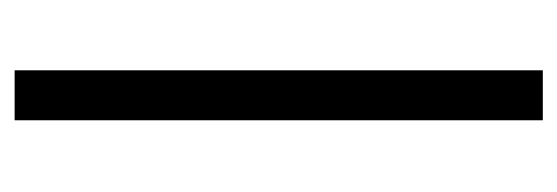

<svg xmlns="http://www.w3.org/2000/svg" viewBox="-276 -504 780 269"><g transform="rotate(-90 114.5 -370.0)"><path d="M80 -740H150V0H80Z"/></g></svg>

Font: SVN-Poppins Light
Style: Regular
Weight: 300
Designer: Ninad Kale (Devanagari), Jonny Pinhorn (Latin)
Foundry: Indian Type Foundry
Version: Version 3.002 2017; ttfautohint (v1.8.3)